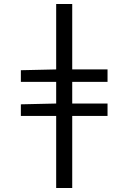

<svg xmlns="http://www.w3.org/2000/svg" viewBox="-20 -732 640 957"><path d="M260 205H340V-154H516V-216H340V-324H516V-386H340V-712H260V-386L84 -382V-324H260V-216L84 -212V-154H260Z"/></svg>

Font: Hasklig
Style: Regular
Weight: 400
Monospace: yes
Designer: Paul D. Hunt, Teo Tuominen
Foundry: Adobe Systems Incorporated
Version: Version 2.030;PS 1.0;hotconv 16.6.51;makeotf.lib2.5.65220